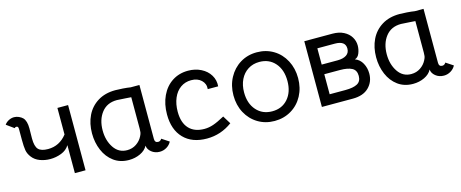

<svg xmlns="http://www.w3.org/2000/svg" viewBox="-36 -967 3418 1425"><g transform="rotate(-15 1673.0 -254.0)"><path d="M263 -148Q221 -148 184 -162Q147 -176 125 -205Q105 -231 100 -259.5Q95 -288 95 -341V-421Q95 -431 93 -437Q91 -443 85 -444Q83 -445 79 -445Q72 -445 66 -438L8 -480Q21 -498 41 -508Q61 -518 82 -518Q100 -518 118 -510Q136 -502 147 -491Q171 -466 171 -409L170 -331Q170 -270 191.5 -247Q213 -224 266 -224Q354 -224 411 -297V-501H493V0H411V-215Q390 -180 348.5 -164Q307 -148 263 -148Z M610 -251Q610 -327 639 -387Q668 -447 724.5 -482Q781 -517 860 -517Q883 -517 917.5 -514.5Q952 -512 976 -508H1043V-93Q1043 -79 1049.5 -71.5Q1056 -64 1069 -64Q1086 -64 1096 -81L1152 -44Q1139 -19 1114.5 -4.5Q1090 10 1062 10Q1025 10 998.5 -11.5Q972 -33 970 -62V-61Q953 -28 913 -9Q873 10 825 10Q758 10 709.5 -25.5Q661 -61 635.5 -121Q610 -181 610 -251ZM949 -138Q958 -155 959.5 -167Q961 -179 961 -194V-436L919 -439Q869 -443 852 -443Q776 -443 734 -389Q692 -335 692 -252Q692 -175 729 -119.5Q766 -64 831 -64Q871 -64 902 -85Q933 -106 949 -138Z M1184 -243Q1184 -323 1213.5 -385.5Q1243 -448 1296 -482.5Q1349 -517 1418 -517Q1473 -517 1517.5 -494.5Q1562 -472 1585.5 -433Q1609 -394 1605 -347H1525Q1529 -388 1500 -415.5Q1471 -443 1422 -443Q1376 -443 1340.5 -418Q1305 -393 1285.5 -347Q1266 -301 1266 -242Q1266 -158 1307.5 -113Q1349 -68 1426 -68Q1460 -68 1495 -80Q1530 -92 1583 -121L1621 -59Q1533 6 1426 6Q1312 6 1248 -60Q1184 -126 1184 -243Z M1697 -252Q1697 -327 1729.5 -387.5Q1762 -448 1818.5 -482.5Q1875 -517 1946 -517Q2017 -517 2073.5 -483Q2130 -449 2162 -388.5Q2194 -328 2194 -253Q2194 -178 2162 -118Q2130 -58 2073 -24Q2016 10 1945 10Q1874 10 1817.5 -24Q1761 -58 1729 -117.5Q1697 -177 1697 -252ZM2112 -253Q2112 -339 2066.5 -391Q2021 -443 1946 -443Q1897 -443 1859 -419Q1821 -395 1800 -352Q1779 -309 1779 -253Q1779 -168 1825 -116Q1871 -64 1946 -64Q2021 -64 2066.5 -116Q2112 -168 2112 -253Z M2525 -505Q2575 -505 2611 -486.5Q2647 -468 2665.5 -437.5Q2684 -407 2684 -372Q2684 -342 2672.5 -313Q2661 -284 2637 -278Q2674 -264 2693.5 -228Q2713 -192 2713 -149Q2713 -85 2670 -42.5Q2627 0 2547 0H2309V-505ZM2604 -370Q2604 -429 2523 -429H2389V-304H2511Q2554 -304 2579 -320.5Q2604 -337 2604 -370ZM2633 -152Q2633 -196 2601 -213Q2569 -230 2510 -230H2389V-76H2510Q2571 -76 2602 -93Q2633 -110 2633 -152Z M2793 -251Q2793 -327 2822 -387Q2851 -447 2907.5 -482Q2964 -517 3043 -517Q3066 -517 3100.5 -514.5Q3135 -512 3159 -508H3226V-93Q3226 -79 3232.5 -71.5Q3239 -64 3252 -64Q3269 -64 3279 -81L3335 -44Q3322 -19 3297.5 -4.5Q3273 10 3245 10Q3208 10 3181.5 -11.5Q3155 -33 3153 -62V-61Q3136 -28 3096 -9Q3056 10 3008 10Q2941 10 2892.5 -25.5Q2844 -61 2818.5 -121Q2793 -181 2793 -251ZM3132 -138Q3141 -155 3142.5 -167Q3144 -179 3144 -194V-436L3102 -439Q3052 -443 3035 -443Q2959 -443 2917 -389Q2875 -335 2875 -252Q2875 -175 2912 -119.5Q2949 -64 3014 -64Q3054 -64 3085 -85Q3116 -106 3132 -138Z"/></g></svg>

Font: Bellota
Style: Bold
Weight: 700
Designer: Kemie Guaida
Foundry: Kemie Guaida
Version: Version 4.001